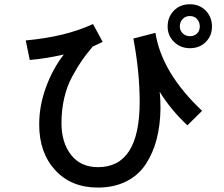

<svg xmlns="http://www.w3.org/2000/svg" viewBox="-20 -845 1040 892"><path d="M99.6 -657.2Q284.2 -673.8 412.1 -733.4L457 -650.4L411.1 -628.9Q381.8 -594.7 360.8 -564.5Q339.8 -534.2 315.4 -489.3Q291 -444.3 278.3 -389.2Q265.6 -334 265.6 -273.4Q265.6 -182.6 310.1 -125.5Q354.5 -68.4 435.5 -68.4Q628.9 -68.4 628.9 -372.1Q628.9 -510.7 599.6 -666L702.1 -692.4Q731.4 -506.8 918.9 -330.1L850.6 -262.7Q772.5 -335.9 721.7 -418.9Q721.7 -418 722.7 -409.7Q723.6 -401.4 724.6 -383.3Q725.6 -365.2 725.6 -341.8Q724.6 -263.7 708 -199.2Q691.4 -134.8 657.7 -83Q624 -31.2 566.9 -2.4Q509.8 26.4 434.6 26.4Q310.5 26.4 236.3 -54.7Q162.1 -135.7 162.1 -266.6Q162.1 -354.5 193.8 -440.4Q225.6 -526.4 276.4 -591.8Q191.4 -572.3 118.2 -566.4ZM815.4 -721.7Q815.4 -703.1 829.1 -689.9Q842.8 -676.8 862.3 -676.8Q881.8 -676.8 895 -689Q908.2 -701.2 908.2 -721.7Q908.2 -742.2 895.5 -756.3Q882.8 -770.5 862.3 -770.5Q841.8 -770.5 828.6 -756.8Q815.4 -743.2 815.4 -721.7ZM758.8 -721.7Q758.8 -765.6 787.6 -795.4Q816.4 -825.2 862.3 -825.2Q907.2 -825.2 936 -795.4Q964.8 -765.6 964.8 -721.7Q964.8 -678.7 936 -649.9Q907.2 -621.1 862.3 -621.1Q818.4 -621.1 788.6 -650.4Q758.8 -679.7 758.8 -721.7Z"/></svg>

Font: Gothic A1 SemiBold
Style: Regular
Weight: 600
Version: Version 2.50